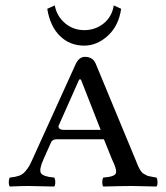

<svg xmlns="http://www.w3.org/2000/svg" viewBox="-20 -680 608 702"><path d="M180.2 -660.2Q188 -620.1 218 -595Q248 -569.8 288.1 -569.8Q328.1 -569.8 358.6 -594Q389.2 -618.2 396 -660.2L422.9 -647.9Q414.1 -585.9 374.5 -549.6Q335 -513.2 288.1 -513.2Q234.9 -513.2 199 -548.6Q163.1 -584 152.8 -647.9ZM102.1 -105 256.8 -445.8Q269 -471.7 290 -472.2Q319.8 -472.2 330.1 -446.8L472.2 -104Q474.1 -100.1 478 -90.1Q481.9 -80.1 482.9 -77.6Q483.9 -75.2 487.5 -67.6Q491.2 -60.1 492.7 -58.1Q494.1 -56.2 498 -51Q502 -45.9 504.9 -44.9Q507.8 -43.9 512.9 -40.5Q518.1 -37.1 523.4 -36.1Q528.8 -35.2 535.9 -33.7Q543 -32.2 551.8 -30.8Q555.7 -25.9 555.9 -13.9Q556.2 -2 551.8 2Q477.5 0 463.9 0Q431.6 0 357.9 2Q354 -2 354 -13.9Q354 -25.9 357.9 -30.8Q400.9 -33.7 404.1 -47.9Q407.2 -62 389.2 -98.1L359.9 -170.9H189Q171.9 -170.9 167 -160.2L139.2 -98.1Q122.1 -60.1 129.6 -47.1Q137.2 -34.2 178.2 -30.8Q182.1 -25.9 182.1 -13.9Q182.1 -2 178.2 2Q104 0 82 0Q60.1 0 16.1 2Q12.2 -2 12.2 -13.9Q12.2 -25.9 16.1 -30.8Q36.1 -32.7 49.6 -37.4Q63 -42 73 -54Q83 -65.9 87.6 -74.5Q92.3 -83 102.1 -105ZM348.1 -205.1 275.9 -389.2Q271 -391.1 269 -388.2L193.8 -219.2Q193.8 -205.1 213.9 -205.1Z"/></svg>

Font: Linux Libertine Capitals
Style: Small Caps
Weight: 400
Designer: Philipp H. Poll
Foundry: Philipp H. Poll
Version: Version 5.1.3